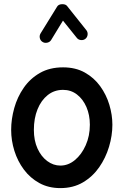

<svg xmlns="http://www.w3.org/2000/svg" viewBox="-20 -874 606 941"><path d="M289.1 -543.9Q350.1 -543.9 395.5 -518.6Q440.9 -493.2 470.9 -451.7Q501 -410.2 515.9 -360.6Q530.8 -311 530.8 -262.7Q530.8 -209.5 514.4 -154.8Q498 -100.1 466.1 -54.2Q434.1 -8.3 386.5 19.8Q338.9 47.9 275.9 47.9Q217.8 47.9 172.9 23.2Q127.9 -1.5 97.2 -42.7Q66.4 -84 50.5 -134.8Q34.7 -185.5 34.7 -237.3Q34.7 -290 49.8 -344.2Q64.9 -398.4 96.2 -443.6Q127.4 -488.8 175.5 -516.4Q223.6 -543.9 289.1 -543.9ZM289.1 -433.6Q246.1 -433.6 213.9 -408Q181.6 -382.3 163.8 -338.1Q146 -293.9 146 -237.3Q146 -185.5 163.8 -146.2Q181.6 -106.9 211.4 -84.7Q241.2 -62.5 275.9 -62.5Q314.5 -62.5 347.2 -89.6Q379.9 -116.7 400.1 -162.1Q420.4 -207.5 420.4 -262.7Q420.4 -310.5 403.6 -349.4Q386.7 -388.2 357.2 -410.9Q327.6 -433.6 289.1 -433.6ZM188.5 -668.5Q178.2 -674.8 175.3 -687Q172.4 -699.2 178.7 -710L259.8 -841.3Q266.6 -853 284.2 -853.5Q301.8 -854 309.1 -844.2L402.8 -726.6Q410.6 -717.3 409.4 -704.3Q408.2 -691.4 398.4 -683.6Q389.2 -676.3 376.2 -677.7Q363.3 -679.2 356 -689L288.6 -772.9L230.5 -677.7Q224.1 -667.5 211.4 -664.8Q198.7 -662.1 188.5 -668.5Z"/></svg>

Font: Mikhak SemiBold
Style: Regular
Weight: 600
Designer: Amin Abedi
Version: Version 3.3